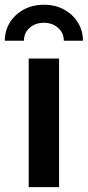

<svg xmlns="http://www.w3.org/2000/svg" viewBox="-58 -770 361 790"><path d="M60.1 0V-529.3H185.1V0ZM122.6 -750.5Q169.4 -750.5 205.6 -730.7Q241.7 -710.9 262.5 -677.5Q283.2 -644 283.2 -602.5H204.6Q204.6 -634.8 180.9 -655.5Q157.2 -676.3 122.6 -676.3Q87.4 -676.3 64 -655.5Q40.5 -634.8 40.5 -602.5H-38.1Q-38.1 -644 -17.3 -677.5Q3.4 -710.9 39.8 -730.7Q76.2 -750.5 122.6 -750.5Z"/></svg>

Font: Inter 24pt SemiBold
Style: Regular
Weight: 600
Designer: Rasmus Andersson
Foundry: rsms
Version: Version 4.001;git-66647c0bb